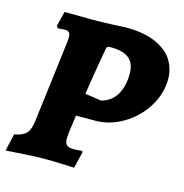

<svg xmlns="http://www.w3.org/2000/svg" viewBox="-102 -741 807 842"><g transform="rotate(15 301.0 -320.0)"><path d="M219 -644Q259 -644 304.5 -646Q350 -648 368 -649Q452 -649 505.5 -624.5Q559 -600 582 -561.5Q605 -523 605 -478Q605 -411 567.5 -351Q530 -291 469 -255Q408 -219 342 -219H256L245 -140Q243 -118 243 -113Q243 -91 252 -82.5Q261 -74 284 -74Q296 -74 307 -75Q318 -76 322 -77L325 -70L307 4Q291 3 248.5 1.5Q206 0 168 0Q137 0 77.5 3.5Q18 7 -3 9L15 -69Q53 -76 69 -93Q85 -110 90 -153L135 -516Q137 -534 137 -539Q137 -556 131.5 -563Q126 -570 113 -570Q102 -570 92 -569Q82 -568 79 -568L73 -578L90 -645ZM436 -457Q436 -504 409 -526Q382 -548 326 -548Q314 -548 310.5 -545Q307 -542 305 -529Q282 -399 271 -322L345 -311Q390 -323 413 -361Q436 -399 436 -457Z"/></g></svg>

Font: Alegreya SC ExtraBold
Style: Italic
Weight: 800
Italic angle: -7°
Designer: Juan Pablo del Peral
Foundry: Huerta Tipografica
Version: Version 2.007; ttfautohint (v1.6)